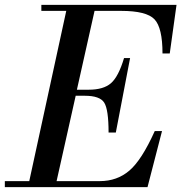

<svg xmlns="http://www.w3.org/2000/svg" viewBox="-57 -774 750 794"><path d="M114 -729V-754H673L645 -553H615Q615 -659 582 -694Q549 -729 444 -729H334L261 -403H310Q371 -403 402 -430Q433 -457 456 -534H481L422 -226H392Q392 -321 374 -349.5Q356 -378 294 -378H256L177 -25H356Q427 -25 478 -68.5Q529 -112 583 -232H613L553 0H-37V-25H64L217 -729Z"/></svg>

Font: Libre Bodoni
Style: Italic
Weight: 400
Italic angle: -13°
Designer: Pablo Impallari, Rodrigo Fuenzalida
Foundry: Pablo Impallari, Rodrigo Fuenzalida
Version: Version 1.001